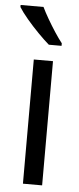

<svg xmlns="http://www.w3.org/2000/svg" viewBox="-61 -796 340 827"><g transform="rotate(5 109.5 -383.0)"><path d="M154 0H71V-537H154ZM93 -766Q104 -743 120 -715.5Q136 -688 153 -662Q170 -636 185 -617V-606H130Q110 -623 82.5 -651Q55 -679 31 -707.5Q7 -736 -6 -757V-766Z"/></g></svg>

Font: Noto Sans Thai Looped Condensed
Style: Regular
Weight: 400
Width: 3
Designer: Sasikarn Vongin, Ben Mitchell
Foundry: The Fontpad Ltd
Version: Version 1.001; ttfautohint (v1.8.4.7-5d5b)